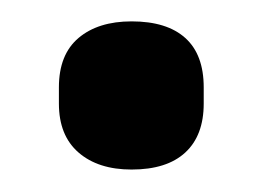

<svg xmlns="http://www.w3.org/2000/svg" viewBox="-20 -505 242 177"><path d="M101.3 -348.7Q70.5 -348.7 52.4 -364.4Q34.3 -380.1 34.3 -409.5V-424.5Q34.3 -454.7 52.4 -470Q70.5 -485.3 101.3 -485.3Q133.8 -485.3 150.8 -470Q167.8 -454.7 167.8 -424.5V-409.5Q167.8 -380.1 150.8 -364.4Q133.8 -348.7 101.3 -348.7Z"/></svg>

Font: Sofia Sans Extra Condensed
Style: Regular
Weight: 400
Designer: Botio Nikoltchev, Ani Petrova
Foundry: lettersoup
Version: Version 4.101